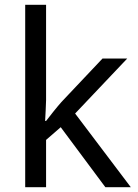

<svg xmlns="http://www.w3.org/2000/svg" viewBox="-20 -780 574 800"><path d="M172 -363V-760H85V0H172V-197L233 -250L419 0H525L293 -307L510 -536H407L236 -355C218 -335 184 -292 172 -276H168C169 -301 172 -342 172 -363Z"/></svg>

Font: Noto Sans Arabic UI
Style: Regular
Weight: 400
Designer: Monotype Design Team, Nadine Chahine and Nizar Qandah
Foundry: Monotype Imaging Inc.
Version: Version 2.010